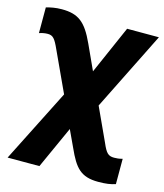

<svg xmlns="http://www.w3.org/2000/svg" viewBox="-118 -652 838 980"><g transform="rotate(15 301.0 -161.5)"><path d="M15 240H183L284 17L326 107C368 200 400 240 493 240C535 240 558 236 584 228V94C566 99 553 100 540 100C509 100 497 88 476 39L395 -137L602 -553H434L322 -298L262 -429C215 -532 174 -563 87 -563C53 -563 27 -557 5 -551V-415C19 -420 35 -423 50 -423C78 -423 89 -409 112 -358L210 -146Z"/></g></svg>

Font: Noto Sans Condensed Black
Style: Regular
Weight: 900
Width: 3
Designer: Monotype Design Team
Foundry: Monotype Imaging Inc.
Version: Version 2.013